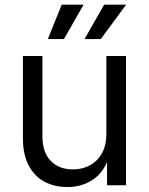

<svg xmlns="http://www.w3.org/2000/svg" viewBox="-20 -774 622 802"><path d="M261.7 7.3Q207 7.3 165 -15.4Q123 -38.1 99.4 -83.7Q75.7 -129.4 75.7 -196.8V-540H157.2V-203.1Q157.2 -138.7 191.4 -102.5Q225.6 -66.4 284.2 -66.4Q323.7 -66.4 355.5 -83.5Q387.2 -100.6 405.8 -133.8Q424.3 -167 424.3 -214.8V-540H506.3V0H427.2V-129.9H440.4Q416 -55.7 369.1 -24.2Q322.3 7.3 261.7 7.3ZM247.1 -610.8H179.7L237.8 -754.4H329.1ZM400.9 -610.8H333L415 -754.4H506.8Z"/></svg>

Font: V-Inter
Style: Regular-375
Weight: 375
Designer: Rasmus Andersson
Foundry: rsms
Version: Version 4.000;git-4146feb